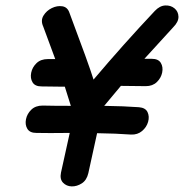

<svg xmlns="http://www.w3.org/2000/svg" viewBox="-20 -681 673 702"><path d="M303 -48Q330 -172 335 -194Q405 -193 459 -189Q483 -188 499.5 -202Q516 -216 521.5 -235.5Q527 -255 519.5 -271Q512 -287 488 -289Q433 -293 361 -294L422 -367L513 -366Q538 -366 553.5 -381Q569 -396 573 -416Q577 -436 568 -451Q559 -466 535 -466H508L613 -581Q633 -601 632.5 -620Q632 -639 618 -650.5Q604 -662 584 -661Q564 -660 546 -641Q432 -520 322 -390Q305 -445 234 -634Q227 -655 208 -658Q189 -661 169.5 -651.5Q150 -642 139 -624Q128 -606 138 -584L182 -465H155Q129 -465 113.5 -450Q98 -435 94 -415Q90 -395 99 -380Q108 -365 132 -365L212 -364H217L239 -294Q175 -294 136 -295Q110 -295 94.5 -280Q79 -265 75 -245Q71 -225 80 -210Q89 -195 113 -195Q154 -194 235 -195Q230 -172 203 -50Q198 -26 210.5 -13Q223 0 242 0.5Q261 1 279 -10.5Q297 -22 303 -48Z"/></svg>

Font: Balsamiq Sans
Style: Italic
Weight: 400
Italic angle: -12°
Designer: Michael Angeles
Foundry: Balsamiq SRL
Version: Version 1.020; ttfautohint (v1.8.4.7-5d5b);gftools[0.9.26]